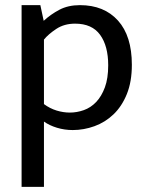

<svg xmlns="http://www.w3.org/2000/svg" viewBox="-20 -497 571 747"><path d="M263 9Q231 9 201.5 0Q172 -9 151 -24V230H64V-477H137L150 -416Q177 -441 211 -459Q245 -477 291 -477Q385 -477 439 -417Q493 -357 493 -245Q493 -179 473.5 -131Q454 -83 421.5 -52Q389 -21 347.5 -6Q306 9 263 9ZM272 -405Q230 -405 199 -384.5Q168 -364 151 -343V-92Q174 -75 200 -67Q226 -59 252 -59Q279 -59 306 -68.5Q333 -78 354 -100Q375 -122 388 -157Q401 -192 401 -243Q401 -318 369.5 -361.5Q338 -405 272 -405Z"/></svg>

Font: Mukta Vaani
Style: Regular
Weight: 400
Designer: Noopur Datye, Girish Dalvi, Yashodeep Gholap, Pallavi Karambelkar
Foundry: Ek Type
Version: Version 2.538;PS 1.000;hotconv 16.6.51;makeotf.lib2.5.65220;